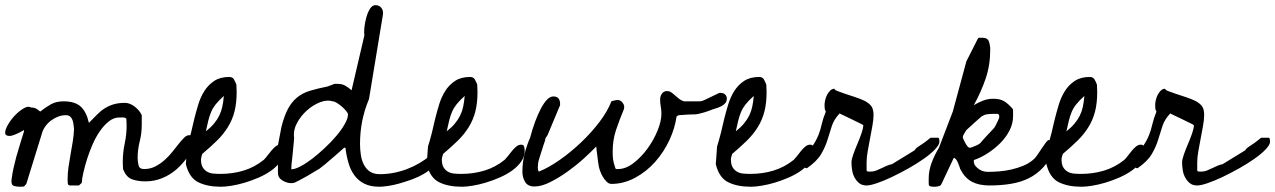

<svg xmlns="http://www.w3.org/2000/svg" viewBox="-26 -710 4856 731"><path d="M17.6 -23.4Q20.5 -47.9 25.4 -69.8Q30.3 -91.8 36.1 -113.3Q42 -134.8 49.3 -157.7Q56.6 -180.7 65.4 -210V-214.8Q26.4 -192.4 10.3 -192.4Q-5.9 -192.4 -6.3 -204.1Q-6.8 -215.8 4.4 -235.4Q15.6 -254.9 31.7 -271.5Q47.9 -288.1 64.9 -297.9Q82 -307.6 91.8 -300.8Q103.5 -300.8 110.8 -296.9Q118.2 -293 127 -285.2Q149.4 -302.7 168.9 -313.5Q188.5 -324.2 215.8 -324.2Q258.8 -324.2 280.8 -304.7Q302.7 -285.2 312.5 -242.2Q329.1 -258.8 342.8 -272.9Q356.4 -287.1 372.6 -297.4Q388.7 -307.6 407.2 -313Q425.8 -318.4 449.2 -318.4Q468.8 -318.4 487.3 -303.7Q505.9 -289.1 513.7 -271.5Q513.7 -267.6 513.7 -253.9Q513.7 -240.2 513.7 -235.4Q513.7 -202.1 505.9 -171.4Q498 -140.6 498 -108.4Q498 -94.7 501.5 -80.6Q504.9 -66.4 522.5 -66.4Q545.9 -66.4 564.9 -76.2Q584 -85.9 600.1 -100.1Q616.2 -114.3 629.4 -130.9Q642.6 -147.5 653.8 -161.6Q665 -175.8 674.8 -185.5Q684.6 -195.3 694.3 -195.3Q701.2 -195.3 709.5 -189.9Q717.8 -184.6 717.8 -176.8Q717.8 -175.8 717.3 -173.8Q716.8 -171.9 716.8 -170.9Q707 -140.6 688.5 -113.3Q669.9 -85.9 645.5 -64.9Q621.1 -43.9 591.3 -31.7Q561.5 -19.5 528.3 -19.5Q497.1 -19.5 475.6 -27.8Q454.1 -36.1 442.4 -66.4Q442.4 -69.3 441.9 -79.6Q441.4 -89.8 441.4 -91.8Q441.4 -128.9 448.7 -163.1Q456.1 -197.3 456.1 -232.4Q456.1 -235.4 455.6 -245.1Q455.1 -254.9 455.1 -257.8Q451.2 -262.7 442.9 -262.7Q434.6 -262.7 427.7 -262.7Q407.2 -262.7 388.7 -248Q370.1 -233.4 354.5 -210.9Q338.9 -188.5 326.7 -160.6Q314.5 -132.8 305.7 -105Q296.9 -77.1 291.5 -53.2Q286.1 -29.3 285.2 -13.7L274.4 -3.9H241.2Q232.4 -3.9 231.9 -13.2Q231.4 -22.5 231.4 -27.3Q231.4 -50.8 234.9 -74.7Q238.3 -98.6 242.7 -122.6Q247.1 -146.5 251 -170.9Q254.9 -195.3 255.9 -218.8Q254.9 -226.6 253.9 -235.8Q252.9 -245.1 250 -252.9Q247.1 -260.7 241.2 -266.1Q235.4 -271.5 224.6 -271.5Q209 -271.5 194.3 -265.6Q179.7 -259.8 167.5 -250.5Q155.3 -241.2 146 -228Q136.7 -214.8 132.8 -199.2L74.2 -9.8L65.4 0Q65.4 0 59.6 0.5Q53.7 1 50.8 1Q40 1 28.8 -1.5Q17.6 -3.9 17.6 -19.5Z M686.5 -152.3Q688.5 -158.2 692.9 -173.3Q697.3 -188.5 701.7 -206.1Q706.1 -223.6 709.5 -239.7Q712.9 -255.9 714.8 -261.7Q720.7 -285.2 729 -312.5Q737.3 -339.8 752 -363.3Q766.6 -386.7 789.6 -401.9Q812.5 -417 846.7 -417Q859.4 -417 864.7 -407.7Q870.1 -398.4 874 -387.7Q874 -383.8 874.5 -373.5Q875 -363.3 875 -359.4Q875 -317.4 866.7 -285.2Q858.4 -252.9 841.3 -225.6Q824.2 -198.2 799.8 -174.3Q775.4 -150.4 744.1 -124Q743.2 -121.1 741.2 -114.3Q739.3 -107.4 739.3 -104.5V-102.5Q739.3 -85 745.1 -74.2Q751 -63.5 761.2 -57.1Q771.5 -50.8 784.7 -49.3Q797.9 -47.9 813.5 -47.9Q859.4 -47.9 901.4 -60.5Q943.4 -73.2 978.5 -101.6Q983.4 -106.4 990.7 -115.7Q998 -125 1005.9 -134.8Q1013.7 -144.5 1022.5 -151.9Q1031.2 -159.2 1041 -159.2Q1050.8 -159.2 1052.7 -151.4Q1054.7 -143.6 1054.7 -135.7Q1054.7 -114.3 1041.5 -95.2Q1028.3 -76.2 1007.3 -61Q986.3 -45.9 959.5 -34.2Q932.6 -22.5 906.2 -14.6Q879.9 -6.8 856 -2.9Q832 1 815.4 1Q763.7 1 729 -16.1Q694.3 -33.2 681.6 -85ZM826.2 -344.7Q806.6 -327.1 795.4 -313Q784.2 -298.8 777.8 -283.7Q771.5 -268.6 767.1 -251Q762.7 -233.4 757.8 -210Q776.4 -224.6 788.6 -239.3Q800.8 -253.9 808.6 -269.5Q816.4 -285.2 820.3 -303.2Q824.2 -321.3 826.2 -344.7Z M1284.2 -147.5Q1279.3 -142.6 1265.6 -130.9Q1252 -119.1 1236.8 -106Q1221.7 -92.8 1208 -81.5Q1194.3 -70.3 1188.5 -66.4Q1186.5 -65.4 1177.2 -60.1Q1168 -54.7 1156.2 -47.4Q1144.5 -40 1132.3 -33.7Q1120.1 -27.3 1113.3 -23.4Q1101.6 -17.6 1096.7 -15.1Q1091.8 -12.7 1082 -12.7Q1066.4 -12.7 1049.3 -22.9Q1032.2 -33.2 1032.2 -51.8V-157.2L1045.9 -228.5Q1056.6 -269.5 1070.3 -295.4Q1084 -321.3 1104.5 -338.4Q1125 -355.5 1153.8 -364.3Q1182.6 -373 1221.7 -380.9Q1223.6 -381.8 1234.4 -385.7Q1245.1 -389.6 1247.1 -390.6H1260.7Q1276.4 -390.6 1288.6 -383.8Q1300.8 -377 1312.5 -366.2L1361.3 -575.2Q1359.4 -585.9 1361.3 -605Q1363.3 -624 1368.7 -643.6Q1374 -663.1 1382.8 -676.8Q1391.6 -690.4 1403.3 -690.4Q1418 -690.4 1426.3 -679.7Q1434.6 -668.9 1431.6 -652.3L1378.9 -333Q1361.3 -291 1353 -249Q1344.7 -207 1344.7 -162.1Q1344.7 -141.6 1347.7 -121.1Q1350.6 -100.6 1358.9 -84Q1367.2 -67.4 1381.8 -57.1Q1396.5 -46.9 1419.9 -46.9Q1471.7 -46.9 1522.5 -65.9Q1573.2 -85 1612.3 -118.2Q1614.3 -118.2 1615.2 -118.7Q1616.2 -119.1 1618.2 -119.1Q1626 -119.1 1631.8 -114.3Q1631.8 -112.3 1632.3 -108.4Q1632.8 -104.5 1632.8 -102.5Q1632.8 -86.9 1620.1 -73.2Q1607.4 -59.6 1587.4 -47.9Q1567.4 -36.1 1543.5 -27.3Q1519.5 -18.6 1495.6 -11.7Q1471.7 -4.9 1451.2 -2Q1430.7 1 1418.9 1Q1384.8 1 1361.8 -10.3Q1338.9 -21.5 1323.7 -42Q1308.6 -62.5 1300.8 -89.4Q1293 -116.2 1289.1 -147.5ZM1093.8 -185.5Q1093.8 -179.7 1092.3 -166Q1090.8 -152.3 1089.4 -136.2Q1087.9 -120.1 1086.4 -106Q1085 -91.8 1084 -85Q1084 -83 1083.5 -75.2Q1083 -67.4 1083 -65.4Q1096.7 -65.4 1118.2 -76.7Q1139.6 -87.9 1163.1 -106Q1186.5 -124 1210.9 -147Q1235.4 -169.9 1254.4 -192.4Q1273.4 -214.8 1286.1 -236.8Q1298.8 -258.8 1298.8 -274.4Q1298.8 -279.3 1291.5 -288.1Q1284.2 -296.9 1274.9 -304.7Q1265.6 -312.5 1256.3 -318.4Q1247.1 -324.2 1240.2 -324.2Q1219.7 -331.1 1192.9 -320.8Q1166 -310.5 1142.6 -289.6Q1119.1 -268.6 1104.5 -241.2Q1089.8 -213.9 1093.8 -185.5Z M1603.5 -152.3Q1605.5 -158.2 1609.9 -173.3Q1614.3 -188.5 1618.7 -206.1Q1623 -223.6 1626.5 -239.7Q1629.9 -255.9 1631.8 -261.7Q1637.7 -285.2 1646 -312.5Q1654.3 -339.8 1668.9 -363.3Q1683.6 -386.7 1706.5 -401.9Q1729.5 -417 1763.7 -417Q1776.4 -417 1781.7 -407.7Q1787.1 -398.4 1791 -387.7Q1791 -383.8 1791.5 -373.5Q1792 -363.3 1792 -359.4Q1792 -317.4 1783.7 -285.2Q1775.4 -252.9 1758.3 -225.6Q1741.2 -198.2 1716.8 -174.3Q1692.4 -150.4 1661.1 -124Q1660.2 -121.1 1658.2 -114.3Q1656.2 -107.4 1656.2 -104.5V-102.5Q1656.2 -85 1662.1 -74.2Q1668 -63.5 1678.2 -57.1Q1688.5 -50.8 1701.7 -49.3Q1714.8 -47.9 1730.5 -47.9Q1776.4 -47.9 1818.4 -60.5Q1860.4 -73.2 1895.5 -101.6Q1900.4 -106.4 1907.7 -115.7Q1915 -125 1922.9 -134.8Q1930.7 -144.5 1939.5 -151.9Q1948.2 -159.2 1958 -159.2Q1967.8 -159.2 1969.7 -151.4Q1971.7 -143.6 1971.7 -135.7Q1971.7 -114.3 1958.5 -95.2Q1945.3 -76.2 1924.3 -61Q1903.3 -45.9 1876.5 -34.2Q1849.6 -22.5 1823.2 -14.6Q1796.9 -6.8 1772.9 -2.9Q1749 1 1732.4 1Q1680.7 1 1646 -16.1Q1611.3 -33.2 1598.6 -85ZM1743.2 -344.7Q1723.6 -327.1 1712.4 -313Q1701.2 -298.8 1694.8 -283.7Q1688.5 -268.6 1684.1 -251Q1679.7 -233.4 1674.8 -210Q1693.4 -224.6 1705.6 -239.3Q1717.8 -253.9 1725.6 -269.5Q1733.4 -285.2 1737.3 -303.2Q1741.2 -321.3 1743.2 -344.7Z M1962.9 -55.7Q1962.9 -89.8 1970.7 -122.1Q1978.5 -154.3 1992.2 -185.5Q2001 -218.8 2011.7 -247.6Q2022.5 -276.4 2033.7 -297.4Q2044.9 -318.4 2056.6 -330.6Q2068.4 -342.8 2081.1 -342.8Q2093.8 -342.8 2100.1 -335.4Q2106.4 -328.1 2106.4 -315.4V-309.6L2058.6 -195.3Q2057.6 -193.4 2053.7 -188Q2049.8 -182.6 2049.8 -180.7V-176.8Q2047.9 -171.9 2044.4 -161.1Q2041 -150.4 2037.1 -138.2Q2033.2 -126 2029.8 -115.2Q2026.4 -104.5 2025.4 -100.6Q2023.4 -95.7 2022.5 -85Q2021.5 -74.2 2021.5 -71.3Q2021.5 -69.3 2022.5 -64Q2023.4 -58.6 2025.4 -56.6Q2062.5 -71.3 2105 -101.1Q2147.5 -130.9 2186.5 -168Q2225.6 -205.1 2256.3 -245.6Q2287.1 -286.1 2301.8 -324.2Q2303.7 -325.2 2311.5 -327.1Q2319.3 -329.1 2321.3 -329.1Q2322.3 -329.1 2323.7 -329.1Q2325.2 -329.1 2326.2 -329.1Q2335.9 -329.1 2343.3 -320.3Q2350.6 -311.5 2350.6 -302.7Q2350.6 -301.8 2350.1 -298.8Q2349.6 -295.9 2349.6 -294.9Q2332 -252.9 2319.3 -214.8Q2306.6 -176.8 2306.6 -132.8Q2306.6 -114.3 2308.1 -103Q2309.6 -91.8 2316.4 -71.3Q2317.4 -66.4 2320.8 -66.4Q2324.2 -66.4 2327.1 -66.4Q2356.4 -66.4 2385.7 -88.9Q2415 -111.3 2439 -144Q2462.9 -176.8 2477.5 -212.9Q2492.2 -249 2492.2 -276.4Q2492.2 -291 2489.7 -304.2Q2487.3 -317.4 2487.3 -331.1Q2487.3 -343.8 2494.1 -353.5Q2501 -363.3 2513.7 -363.3Q2522.5 -363.3 2530.3 -357.9Q2538.1 -352.5 2545.4 -345.7Q2552.7 -338.9 2560.5 -333Q2568.4 -327.1 2578.1 -324.2Q2601.6 -324.2 2614.7 -324.2Q2627.9 -324.2 2635.3 -324.2Q2642.6 -324.2 2647.5 -325.7Q2652.3 -327.1 2659.2 -330.6Q2666 -334 2678.2 -339.8Q2690.4 -345.7 2710.9 -355.5Q2711.9 -356.4 2714.8 -356.4Q2717.8 -356.4 2718.8 -356.4Q2727.5 -356.4 2734.4 -350.6Q2741.2 -344.7 2741.2 -335Q2741.2 -324.2 2735.8 -317.9Q2730.5 -311.5 2722.7 -307.1Q2714.8 -302.7 2705.6 -299.3Q2696.3 -295.9 2688.5 -293.9Q2666 -285.2 2653.8 -281.7Q2641.6 -278.3 2635.3 -276.9Q2628.9 -275.4 2625 -274.9Q2621.1 -274.4 2613.8 -274.4Q2606.4 -274.4 2594.2 -273.9Q2582 -273.4 2559.6 -271.5Q2557.6 -271.5 2554.2 -269.5Q2550.8 -267.6 2549.8 -266.6Q2543.9 -222.7 2522.9 -177.2Q2502 -131.8 2468.8 -94.2Q2435.5 -56.6 2392.1 -33.2Q2348.6 -9.8 2301.8 -9.8Q2292 -9.8 2283.7 -18.1Q2275.4 -26.4 2269 -37.1Q2262.7 -47.9 2258.8 -59.1Q2254.9 -70.3 2253.9 -76.2Q2252.9 -80.1 2251.5 -90.8Q2250 -101.6 2248.5 -114.3Q2247.1 -127 2245.6 -137.2Q2244.1 -147.5 2244.1 -152.3Q2226.6 -133.8 2198.2 -107.9Q2169.9 -82 2136.7 -58.1Q2103.5 -34.2 2069.8 -17.1Q2036.1 0 2008.8 0Q1983.4 0 1973.1 -17.6Q1962.9 -35.2 1962.9 -55.7Z M2704.1 -152.3Q2706.1 -158.2 2710.4 -173.3Q2714.8 -188.5 2719.2 -206.1Q2723.6 -223.6 2727.1 -239.7Q2730.5 -255.9 2732.4 -261.7Q2738.3 -285.2 2746.6 -312.5Q2754.9 -339.8 2769.5 -363.3Q2784.2 -386.7 2807.1 -401.9Q2830.1 -417 2864.3 -417Q2877 -417 2882.3 -407.7Q2887.7 -398.4 2891.6 -387.7Q2891.6 -383.8 2892.1 -373.5Q2892.6 -363.3 2892.6 -359.4Q2892.6 -317.4 2884.3 -285.2Q2876 -252.9 2858.9 -225.6Q2841.8 -198.2 2817.4 -174.3Q2793 -150.4 2761.7 -124Q2760.7 -121.1 2758.8 -114.3Q2756.8 -107.4 2756.8 -104.5V-102.5Q2756.8 -85 2762.7 -74.2Q2768.6 -63.5 2778.8 -57.1Q2789.1 -50.8 2802.2 -49.3Q2815.4 -47.9 2831.1 -47.9Q2877 -47.9 2918.9 -60.5Q2960.9 -73.2 2996.1 -101.6Q3001 -106.4 3008.3 -115.7Q3015.6 -125 3023.4 -134.8Q3031.2 -144.5 3040 -151.9Q3048.8 -159.2 3058.6 -159.2Q3068.4 -159.2 3070.3 -151.4Q3072.3 -143.6 3072.3 -135.7Q3072.3 -114.3 3059.1 -95.2Q3045.9 -76.2 3024.9 -61Q3003.9 -45.9 2977.1 -34.2Q2950.2 -22.5 2923.8 -14.6Q2897.5 -6.8 2873.5 -2.9Q2849.6 1 2833 1Q2781.2 1 2746.6 -16.1Q2711.9 -33.2 2699.2 -85ZM2843.8 -344.7Q2824.2 -327.1 2813 -313Q2801.8 -298.8 2795.4 -283.7Q2789.1 -268.6 2784.7 -251Q2780.3 -233.4 2775.4 -210Q2793.9 -224.6 2806.2 -239.3Q2818.4 -253.9 2826.2 -269.5Q2834 -285.2 2837.9 -303.2Q2841.8 -321.3 2843.8 -344.7Z M3028.3 -116.2Q3055.7 -136.7 3068.8 -156.2Q3082 -175.8 3089.8 -195.3Q3097.7 -214.8 3102.5 -236.8Q3107.4 -258.8 3118.2 -285.2Q3114.3 -292 3113.8 -297.4Q3113.3 -302.7 3113.3 -310.5Q3113.3 -318.4 3115.7 -329.1Q3118.2 -339.8 3123 -349.1Q3127.9 -358.4 3134.8 -365.2Q3141.6 -372.1 3151.4 -372.1Q3150.4 -368.2 3162.6 -363.3Q3174.8 -358.4 3192.9 -352.5Q3210.9 -346.7 3231.4 -339.8Q3252 -333 3267.6 -325.2Q3285.2 -315.4 3292.5 -304.2Q3299.8 -293 3299.8 -272.5Q3299.8 -253.9 3295.4 -230.5Q3291 -207 3286.6 -183.1Q3282.2 -159.2 3277.8 -135.3Q3273.4 -111.3 3273.4 -91.8V-66.4Q3272.5 -57.6 3277.8 -57.1Q3283.2 -56.6 3288.1 -56.6Q3299.8 -56.6 3309.6 -60.5Q3319.3 -64.5 3329.6 -69.3Q3339.8 -74.2 3349.6 -78.6Q3359.4 -83 3370.1 -85L3456.1 -137.7Q3460 -144.5 3466.3 -148.9Q3472.7 -153.3 3478.5 -157.2Q3488.3 -163.1 3502 -173.8Q3508.8 -179.7 3516.6 -185.5H3545.9Q3548.8 -185.5 3549.8 -179.7Q3550.8 -173.8 3550.8 -170.9Q3550.8 -159.2 3534.2 -141.6Q3517.6 -124 3491.2 -105.5Q3464.8 -86.9 3432.6 -68.8Q3400.4 -50.8 3369.6 -36.1Q3338.9 -21.5 3313 -12.7Q3287.1 -3.9 3273.4 -3.9Q3255.9 -3.9 3245.1 -12.7Q3234.4 -21.5 3227.5 -34.2Q3220.7 -46.9 3218.3 -62Q3215.8 -77.1 3215.8 -91.8Q3215.8 -102.5 3222.7 -122.1Q3229.5 -141.6 3238.3 -162.1Q3247.1 -182.6 3253.9 -202.1Q3260.7 -221.7 3260.7 -233.4Q3260.7 -234.4 3246.6 -241.2Q3232.4 -248 3215.8 -256.3Q3199.2 -264.6 3185.1 -271Q3170.9 -277.3 3170.9 -278.3Q3149.4 -255.9 3141.1 -230.5Q3132.8 -205.1 3124.5 -177.7Q3116.2 -150.4 3100.1 -123Q3084 -95.7 3045.9 -69.3Q3044.9 -69.3 3041.5 -70.3Q3038.1 -71.3 3034.7 -75.7Q3031.2 -80.1 3029.3 -89.4Q3027.3 -98.6 3028.3 -116.2Z M3510.7 -3.9Q3509.8 -6.8 3509.8 -16.6Q3509.8 -26.4 3509.8 -29.3Q3509.8 -60.5 3521 -90.3Q3532.2 -120.1 3548.8 -147.5L3601.6 -285.2L3653.3 -476.6L3696.3 -561.5Q3698.2 -566.4 3703.6 -566.4Q3709 -566.4 3713.9 -566.4Q3734.4 -566.4 3739.3 -551.3Q3744.1 -536.1 3744.1 -520.5Q3744.1 -461.9 3726.6 -410.6Q3709 -359.4 3681.6 -309.6Q3699.2 -320.3 3717.3 -327.1Q3735.4 -334 3755.9 -334Q3781.2 -334 3796.9 -324.7Q3812.5 -315.4 3830.1 -294.9Q3831.1 -293 3831.1 -282.2Q3831.1 -271.5 3831.1 -268.6Q3831.1 -239.3 3817.4 -212.9Q3803.7 -186.5 3782.2 -165Q3760.7 -143.6 3734.4 -126.5Q3708 -109.4 3681.6 -100.6V-95.7Q3681.6 -85.9 3687.5 -78.6Q3693.4 -71.3 3701.2 -65.9Q3709 -60.5 3717.8 -58.1Q3726.6 -55.7 3734.4 -55.7Q3755.9 -55.7 3779.3 -57.6Q3802.7 -59.6 3825.7 -64.9Q3848.6 -70.3 3869.1 -78.6Q3889.6 -86.9 3906.2 -100.6Q3914.1 -106.4 3922.9 -119.1Q3931.6 -131.8 3939.9 -144.5Q3948.2 -157.2 3955.6 -167Q3962.9 -176.8 3966.8 -176.8Q3978.5 -176.8 3983.9 -166.5Q3989.3 -156.2 3989.3 -146.5Q3989.3 -145.5 3988.8 -142.1Q3988.3 -138.7 3988.3 -137.7Q3969.7 -98.6 3945.8 -72.8Q3921.9 -46.9 3891.6 -31.7Q3861.3 -16.6 3823.7 -10.3Q3786.1 -3.9 3740.2 -3.9Q3701.2 -3.9 3674.3 -18.1Q3647.5 -32.2 3629.9 -66.4Q3628.9 -70.3 3626.5 -76.7Q3624 -83 3621.6 -89.4Q3619.1 -95.7 3615.2 -101.6Q3611.3 -107.4 3605.5 -109.4L3558.6 -9.8Q3555.7 -2.9 3547.4 -1Q3539.1 1 3532.2 1Q3526.4 1 3521 0.5Q3515.6 0 3510.7 -3.9ZM3639.6 -188.5Q3639.6 -185.5 3642.6 -178.7Q3645.5 -171.9 3649.4 -165Q3653.3 -158.2 3657.7 -152.8Q3662.1 -147.5 3666 -147.5Q3669.9 -147.5 3675.8 -149.9Q3681.6 -152.3 3688 -154.8Q3694.3 -157.2 3699.2 -160.2Q3704.1 -163.1 3707 -166Q3710 -169.9 3717.8 -178.7Q3725.6 -187.5 3734.9 -197.3Q3744.1 -207 3752.4 -215.8Q3760.7 -224.6 3762.7 -228.5Q3763.7 -230.5 3766.1 -235.4Q3768.6 -240.2 3771 -245.1Q3773.4 -250 3775.4 -254.9Q3777.3 -259.8 3778.3 -261.7Q3778.3 -262.7 3778.3 -264.2Q3778.3 -265.6 3778.3 -266.6Q3778.3 -269.5 3777.8 -272Q3777.3 -274.4 3772.5 -276.4H3753.9Q3742.2 -276.4 3731.9 -274.9Q3721.7 -273.4 3710.9 -266.6Q3708 -263.7 3699.2 -256.3Q3690.4 -249 3681.6 -240.7Q3672.9 -232.4 3664.1 -224.6Q3655.3 -216.8 3653.3 -214.8Q3651.4 -211.9 3645.5 -202.1Q3639.6 -192.4 3639.6 -188.5Z M3962.9 -152.3Q3964.8 -158.2 3969.2 -173.3Q3973.6 -188.5 3978 -206.1Q3982.4 -223.6 3985.8 -239.7Q3989.3 -255.9 3991.2 -261.7Q3997.1 -285.2 4005.4 -312.5Q4013.7 -339.8 4028.3 -363.3Q4043 -386.7 4065.9 -401.9Q4088.9 -417 4123 -417Q4135.7 -417 4141.1 -407.7Q4146.5 -398.4 4150.4 -387.7Q4150.4 -383.8 4150.9 -373.5Q4151.4 -363.3 4151.4 -359.4Q4151.4 -317.4 4143.1 -285.2Q4134.8 -252.9 4117.7 -225.6Q4100.6 -198.2 4076.2 -174.3Q4051.8 -150.4 4020.5 -124Q4019.5 -121.1 4017.6 -114.3Q4015.6 -107.4 4015.6 -104.5V-102.5Q4015.6 -85 4021.5 -74.2Q4027.3 -63.5 4037.6 -57.1Q4047.9 -50.8 4061 -49.3Q4074.2 -47.9 4089.8 -47.9Q4135.7 -47.9 4177.7 -60.5Q4219.7 -73.2 4254.9 -101.6Q4259.8 -106.4 4267.1 -115.7Q4274.4 -125 4282.2 -134.8Q4290 -144.5 4298.8 -151.9Q4307.6 -159.2 4317.4 -159.2Q4327.1 -159.2 4329.1 -151.4Q4331.1 -143.6 4331.1 -135.7Q4331.1 -114.3 4317.9 -95.2Q4304.7 -76.2 4283.7 -61Q4262.7 -45.9 4235.8 -34.2Q4209 -22.5 4182.6 -14.6Q4156.2 -6.8 4132.3 -2.9Q4108.4 1 4091.8 1Q4040 1 4005.4 -16.1Q3970.7 -33.2 3958 -85ZM4102.5 -344.7Q4083 -327.1 4071.8 -313Q4060.5 -298.8 4054.2 -283.7Q4047.9 -268.6 4043.5 -251Q4039.1 -233.4 4034.2 -210Q4052.7 -224.6 4064.9 -239.3Q4077.1 -253.9 4085 -269.5Q4092.8 -285.2 4096.7 -303.2Q4100.6 -321.3 4102.5 -344.7Z M4287.1 -116.2Q4314.5 -136.7 4327.6 -156.2Q4340.8 -175.8 4348.6 -195.3Q4356.4 -214.8 4361.3 -236.8Q4366.2 -258.8 4377 -285.2Q4373 -292 4372.6 -297.4Q4372.1 -302.7 4372.1 -310.5Q4372.1 -318.4 4374.5 -329.1Q4377 -339.8 4381.8 -349.1Q4386.7 -358.4 4393.6 -365.2Q4400.4 -372.1 4410.2 -372.1Q4409.2 -368.2 4421.4 -363.3Q4433.6 -358.4 4451.7 -352.5Q4469.7 -346.7 4490.2 -339.8Q4510.7 -333 4526.4 -325.2Q4543.9 -315.4 4551.3 -304.2Q4558.6 -293 4558.6 -272.5Q4558.6 -253.9 4554.2 -230.5Q4549.8 -207 4545.4 -183.1Q4541 -159.2 4536.6 -135.3Q4532.2 -111.3 4532.2 -91.8V-66.4Q4531.2 -57.6 4536.6 -57.1Q4542 -56.6 4546.9 -56.6Q4558.6 -56.6 4568.4 -60.5Q4578.1 -64.5 4588.4 -69.3Q4598.6 -74.2 4608.4 -78.6Q4618.2 -83 4628.9 -85L4714.8 -137.7Q4718.8 -144.5 4725.1 -148.9Q4731.4 -153.3 4737.3 -157.2Q4747.1 -163.1 4760.7 -173.8Q4767.6 -179.7 4775.4 -185.5H4804.7Q4807.6 -185.5 4808.6 -179.7Q4809.6 -173.8 4809.6 -170.9Q4809.6 -159.2 4793 -141.6Q4776.4 -124 4750 -105.5Q4723.6 -86.9 4691.4 -68.8Q4659.2 -50.8 4628.4 -36.1Q4597.7 -21.5 4571.8 -12.7Q4545.9 -3.9 4532.2 -3.9Q4514.6 -3.9 4503.9 -12.7Q4493.2 -21.5 4486.3 -34.2Q4479.5 -46.9 4477.1 -62Q4474.6 -77.1 4474.6 -91.8Q4474.6 -102.5 4481.4 -122.1Q4488.3 -141.6 4497.1 -162.1Q4505.9 -182.6 4512.7 -202.1Q4519.5 -221.7 4519.5 -233.4Q4519.5 -234.4 4505.4 -241.2Q4491.2 -248 4474.6 -256.3Q4458 -264.6 4443.8 -271Q4429.7 -277.3 4429.7 -278.3Q4408.2 -255.9 4399.9 -230.5Q4391.6 -205.1 4383.3 -177.7Q4375 -150.4 4358.9 -123Q4342.8 -95.7 4304.7 -69.3Q4303.7 -69.3 4300.3 -70.3Q4296.9 -71.3 4293.5 -75.7Q4290 -80.1 4288.1 -89.4Q4286.1 -98.6 4287.1 -116.2Z"/></svg>

Font: Cedarville Cursive
Style: Regular
Weight: 400
Designer: Kimberly Geswein
Foundry: Kimberly Geswein
Version: Version 1.001 2010